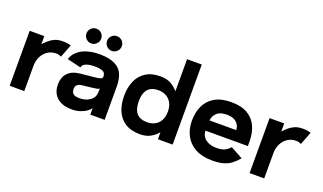

<svg xmlns="http://www.w3.org/2000/svg" viewBox="-74 -1178 2759 1641"><g transform="rotate(20 1306.0 -357.5)"><path d="M384 -380Q374.7 -384 364 -387.7Q353.3 -391.3 336 -391.3Q294.3 -391.3 261.2 -369.8Q228 -348.3 209 -310.3Q190 -272.3 190 -224V4H57V-496H190V-422.7Q209 -443.3 231.3 -463Q253.7 -482.7 283.7 -495.7Q313.7 -508.7 356.7 -508.7Q377.7 -508.7 396.7 -505.8Q415.7 -503 429.7 -498Z M624.7 12.7Q561 12.7 520.2 -8.5Q479.3 -29.7 460 -65Q440.7 -100.3 440.7 -142V-157Q440.7 -183 452.3 -214Q464 -245 496.2 -269.5Q528.3 -294 589.7 -300L707.7 -312Q754.3 -316.7 768.8 -322.5Q783.3 -328.3 783.3 -344.3Q783.3 -378.3 757 -389.3Q730.7 -400.3 683.3 -400.3Q654 -400.3 630.5 -395.7Q607 -391 591.5 -380.5Q576 -370 571 -350.3L446 -380Q456.7 -416.7 481.8 -442.2Q507 -467.7 541.3 -483.7Q575.7 -499.7 615.3 -506.5Q655 -513.3 694.3 -512.7Q784 -510.7 832.8 -484.2Q881.7 -457.7 900.5 -412Q919.3 -366.3 919.3 -305V0H788.7V-59.7Q778 -41.7 754.2 -25.2Q730.3 -8.7 696.8 2Q663.3 12.7 624.7 12.7ZM651.7 -100Q693 -100.3 721.7 -113Q750.3 -125.7 766.2 -143.5Q782 -161.3 783.7 -177.3Q787.3 -190.3 788.5 -206.3Q789.7 -222.3 789.3 -236.7Q782 -230 763 -226.8Q744 -223.7 711 -219.7L638 -211.7Q607.3 -208.3 593.5 -195.3Q579.7 -182.3 579.7 -161.7V-156.3Q579.7 -140 585.8 -127Q592 -114 607.7 -107Q623.3 -100 651.7 -100ZM587.3 -574.3Q560 -574.3 540.3 -594Q520.7 -613.7 520.7 -641Q520.7 -669.3 540.3 -688.8Q560 -708.3 587.3 -708.3Q615.3 -708.3 635 -688.8Q654.7 -669.3 654.7 -641Q654.7 -613.7 635 -594Q615.3 -574.3 587.3 -574.3ZM775.3 -574.3Q747 -574.3 727.5 -594Q708 -613.7 708 -641Q708 -669.3 727.5 -688.8Q747 -708.3 775.3 -708.3Q802.7 -708.3 822.3 -688.8Q842 -669.3 842 -641Q842 -613.7 822.3 -594Q802.7 -574.3 775.3 -574.3Z M1243.3 12.7Q1161.3 12.7 1108.5 -21.3Q1055.7 -55.3 1030.5 -114.7Q1005.3 -174 1005.3 -250Q1005.3 -325 1030.5 -384.5Q1055.7 -444 1108.5 -478.3Q1161.3 -512.7 1243.3 -512.7Q1299.3 -512.7 1337.8 -491.2Q1376.3 -469.7 1404 -436V-728H1537.7V0H1404V-63.7Q1376.3 -30.3 1337.8 -8.8Q1299.3 12.7 1243.3 12.7ZM1139 -250Q1139 -204.3 1151.5 -171.8Q1164 -139.3 1192 -122Q1220 -104.7 1265.3 -104.7Q1306.3 -104.7 1337.2 -121.3Q1368 -138 1385.7 -170.3Q1403.3 -202.7 1403.3 -250Q1403.3 -296.7 1385.7 -329Q1368 -361.3 1337.2 -378.3Q1306.3 -395.3 1265.3 -395.3Q1220 -395.3 1192 -377.5Q1164 -359.7 1151.5 -327.3Q1139 -295 1139 -250Z M2146.3 -208H1760.3Q1763.3 -155.7 1801.7 -128.3Q1840 -101 1900.3 -101Q1935 -101 1957.7 -108.5Q1980.3 -116 1995 -127.8Q2009.7 -139.7 2021.3 -151.7L2131.7 -91.7Q2104.7 -58.3 2074.8 -35.2Q2045 -12 2003.7 0.3Q1962.3 12.7 1900.3 12.7Q1808.3 12.7 1746.3 -21.3Q1684.3 -55.3 1653.3 -114.7Q1622.3 -174 1622.3 -250Q1622.3 -325 1650.2 -384.5Q1678 -444 1736.5 -478.3Q1795 -512.7 1887 -512.7Q1979.3 -512.7 2036.5 -478.3Q2093.7 -444 2120 -384.5Q2146.3 -325 2146.3 -250ZM1762.3 -302H2006Q2005.3 -343.7 1975.3 -371.3Q1945.3 -399 1887 -399Q1829 -399 1799.2 -373.3Q1769.3 -347.7 1762.3 -302Z M2566 -380Q2556.7 -384 2546 -387.7Q2535.3 -391.3 2518 -391.3Q2476.3 -391.3 2443.2 -369.8Q2410 -348.3 2391 -310.3Q2372 -272.3 2372 -224V4H2239V-496H2372V-422.7Q2391 -443.3 2413.3 -463Q2435.7 -482.7 2465.7 -495.7Q2495.7 -508.7 2538.7 -508.7Q2559.7 -508.7 2578.7 -505.8Q2597.7 -503 2611.7 -498Z"/></g></svg>

Font: Nata Sans
Style: Regular
Weight: 400
Designer: Daniel Uzquiano Cruz
Version: Version 1.001